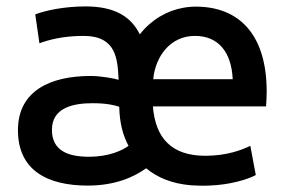

<svg xmlns="http://www.w3.org/2000/svg" viewBox="-20 -560 899 599"><path d="M458 -313H706C702 -398 661 -448 588 -448C512 -448 465 -385 458 -313ZM254 19C127 19 36 -29 36 -154C36 -276 136 -323 263 -323C295 -323 338 -315 350 -311C347 -374 344 -448 241 -448C175 -448 130 -435 103 -425L90 -515C120 -527 180 -540 247 -540C338 -540 389 -508 416 -453C453 -499 501 -527 553 -536C570 -539 588 -540 605 -539C732 -533 812 -446 812 -274C812 -259 811 -242 810 -228H457C465 -129 515 -74 621 -74C687 -74 734 -92 761 -105L778 -14C755 -1 698 17 631 19C611 20 593 19 575 18C518 13 472 -5 436 -35C401 -10 343 19 254 19ZM352 -227C337 -232 312 -238 269 -238C212 -238 142 -226 142 -155C142 -92 189 -71 257 -71C323 -71 363 -92 381 -105C364 -136 353 -176 352 -227Z"/></svg>

Font: Repo Medium
Style: Regular
Weight: 500
Designer: Stefan Peev
Foundry: Context Ltd
Version: Version 1.502